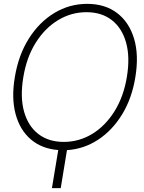

<svg xmlns="http://www.w3.org/2000/svg" viewBox="-20 -757 736 980"><path d="M670.9 -363.3Q653.3 -254.9 603.3 -173.1Q553.2 -91.3 480.5 -43.7Q407.7 3.9 321.8 9.3L290 203.1H245.1L277.3 8.8Q193.4 2.4 137.5 -45.4Q81.5 -93.3 59.6 -174.8Q37.6 -256.3 55.7 -363.3Q74.2 -476.1 127.2 -560.1Q180.2 -644 257.3 -690.7Q334.5 -737.3 425.3 -737.3Q515.6 -737.3 577.1 -690.9Q638.7 -644.5 664.1 -560.5Q689.5 -476.6 670.9 -363.3ZM627.4 -363.3Q644.5 -465.3 623.5 -539.8Q602.5 -614.3 550.5 -654.5Q498.5 -694.8 421.4 -694.8Q343.8 -694.8 276.6 -654.3Q209.5 -613.8 162.6 -539.3Q115.7 -464.8 99.1 -363.3Q82 -261.7 102.8 -187.5Q123.5 -113.3 175.8 -73Q228 -32.7 305.2 -32.7Q383.8 -32.7 450.7 -73.5Q517.6 -114.3 564.2 -188.7Q610.8 -263.2 627.4 -363.3Z"/></svg>

Font: Inter Display Extra Light
Style: Italic
Weight: 200
Italic angle: -9.39999°
Designer: Rasmus Andersson
Foundry: rsms
Version: Version 4.000;git-4fc901f